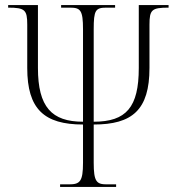

<svg xmlns="http://www.w3.org/2000/svg" viewBox="-20 -734 682 754"><path d="M216 0H436V-10H399C359 -10 348 -21 348 -95V-245C499 -245 567 -302 567 -467V-637C567 -696 576 -704 642 -704V-714H525V-467C525 -313 476 -256 348 -256V-619C348 -694 355 -704 398 -704H432V-714H220V-704H255C296 -704 306 -694 306 -619V-256C183 -256 129 -314 129 -467V-714H12V-704C78 -704 87 -695 87 -637V-467C87 -306 153 -245 306 -245V-95C306 -21 294 -10 251 -10H216Z"/></svg>

Font: Noto Serif Display SemiCondensed ExtraLight
Style: Regular
Weight: 200
Width: 4
Designer: Monotype Design Team
Foundry: Monotype Imaging Inc.
Version: Version 2.009